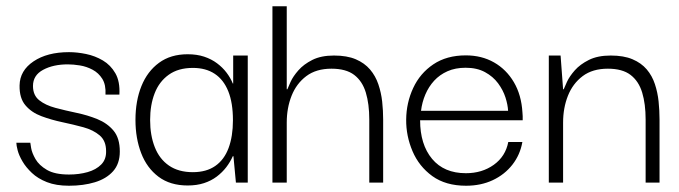

<svg xmlns="http://www.w3.org/2000/svg" viewBox="-20 -583 2169 613"><path d="M200.2 10Q159 10 129.8 -1.5Q100.7 -13 81.8 -30.9Q62.8 -48.8 51.7 -67.9Q40.5 -87 36.3 -103.2Q32.2 -119.3 32.2 -127.2H76.8Q76.8 -126.2 79.4 -110.5Q82 -94.8 93.3 -75.1Q104.7 -55.3 129.8 -40.6Q155 -25.8 200.3 -25.8Q232.5 -25.8 259.7 -33.5Q286.8 -41.2 303.2 -57.8Q319.5 -74.3 318.7 -100.8Q318.7 -133.3 298.3 -150.7Q278 -168 246 -176.8Q214 -185.5 178.9 -192.9Q143.8 -200.3 112.2 -212.1Q80.7 -223.8 61.2 -246.8Q41.7 -269.7 42.5 -310.3Q43.3 -357.7 87.1 -387.1Q130.8 -416.5 200.3 -416.5Q226.2 -416.5 254.8 -410.6Q283.5 -404.7 308.4 -390Q333.3 -375.3 348.4 -349Q363.5 -322.7 361.2 -281H316.8Q318.5 -312.2 306.7 -331.2Q294.8 -350.2 275.6 -360.4Q256.3 -370.7 235.1 -374.1Q213.8 -377.5 196.5 -377.5Q150 -377.5 117.7 -360.1Q85.3 -342.7 85.3 -308.5Q85.3 -278.8 105.3 -262.9Q125.3 -247 157 -238.6Q188.7 -230.2 223.9 -222.8Q259.2 -215.5 290.8 -202.7Q322.5 -189.8 342.5 -165.9Q362.5 -142 362.5 -99.2Q362.5 -60.2 341 -36.2Q319.5 -12.2 282.8 -1.1Q246.2 10 200.2 10Z M579.2 9.2Q523.2 9.2 486 -18.8Q448.8 -46.8 430.7 -94.2Q412.5 -141.7 412.5 -200Q412.5 -260.8 431.5 -308Q450.5 -355.2 487.7 -382.5Q524.8 -409.8 579.2 -409.8Q608.5 -409.8 631.8 -402.1Q655.2 -394.3 672.9 -381Q690.7 -367.7 703.2 -351.2Q715.8 -334.7 723.3 -316.3H724.5V-405.7H771V0H733.2L725.3 -84.3H723.3Q715.2 -66 702.5 -49.3Q689.8 -32.7 672 -19.2Q654.2 -5.8 631.2 1.7Q608.2 9.2 579.2 9.2ZM595.7 -33.3Q638.8 -33.3 667.2 -53.1Q695.7 -72.8 709.7 -110.2Q723.7 -147.7 723.7 -199Q723.7 -254.7 708.8 -291.6Q694 -328.5 665.6 -347.3Q637.2 -366.2 595.7 -366.2Q549.2 -366.2 518.7 -344.3Q488.2 -322.5 473.8 -285.2Q459.3 -248 459.3 -199.8Q459.3 -150.8 474.2 -113.1Q489 -75.3 519.5 -54.3Q550 -33.3 595.7 -33.3Z M849.8 0V-563H895.5V-298H897.5Q900 -304.7 907.9 -322Q915.8 -339.3 932.7 -358.5Q949.5 -377.7 977.2 -391.7Q1005 -405.7 1046.3 -405.7Q1087.8 -405.7 1115.8 -393.8Q1143.8 -381.8 1161.4 -361.2Q1179 -340.5 1188 -313.8Q1197 -287.2 1200.2 -258.6Q1203.3 -230 1203.3 -201.3V0H1159V-201.5Q1159 -251 1148 -287.4Q1137 -323.8 1110.9 -343.8Q1084.8 -363.7 1038.3 -363.7Q989.5 -363.7 958 -340Q926.5 -316.3 911 -277.4Q895.5 -238.5 895.5 -191.5V0Z M1468 10Q1403 10 1360.3 -20.8Q1317.7 -51.7 1297 -100.4Q1276.3 -149.2 1276.8 -201.2Q1277.3 -255 1299.2 -302Q1321 -349 1363.5 -377.6Q1406 -406.2 1467.2 -406.2Q1517.8 -406.2 1557.2 -383.8Q1596.7 -361.3 1620.7 -320.5Q1644.7 -279.7 1648 -224.2Q1648.8 -219.2 1648.8 -212Q1648.8 -204.8 1648.8 -199H1321.3Q1321.3 -121.7 1359.5 -75.8Q1397.7 -30 1467.5 -30Q1519 -30 1556.5 -56.8Q1594 -83.7 1602.8 -129.7H1647.8Q1640.7 -89 1616 -57.3Q1591.3 -25.7 1553.3 -7.8Q1515.3 10 1468 10ZM1324.2 -229.2H1602.2Q1601.3 -248.3 1593.8 -271.9Q1586.2 -295.5 1570.2 -317.1Q1554.2 -338.7 1528.5 -352.7Q1502.8 -366.7 1466.7 -366.7Q1433.8 -366.7 1408.8 -355.6Q1383.8 -344.5 1366.2 -325.4Q1348.7 -306.3 1338.1 -281.5Q1327.5 -256.7 1324.2 -229.2Z M1732.2 0V-405.7H1769.8L1777.8 -298H1779.8Q1782.3 -304.7 1790.3 -322Q1798.3 -339.3 1815.2 -358.5Q1832.2 -377.7 1860.2 -391.7Q1888.2 -405.7 1929.8 -405.7Q1971.5 -405.7 1999.4 -393.8Q2027.3 -382 2044.8 -361.5Q2062.2 -341 2070.9 -314.4Q2079.7 -287.8 2082.7 -259.1Q2085.7 -230.3 2085.7 -201.3V0H2041.3V-201.5Q2041.3 -251 2030.3 -287.4Q2019.3 -323.8 1993.2 -343.8Q1967.2 -363.7 1920.7 -363.7Q1871.8 -363.7 1840.3 -340Q1808.8 -316.3 1793.3 -277.4Q1777.8 -238.5 1777.8 -191.5V0Z"/></svg>

Font: Darker Grotesque Light
Style: Regular
Weight: 300
Designer: Gabriel Lam
Foundry: TypeRant
Version: Version 1.000;gftools[0.9.28]